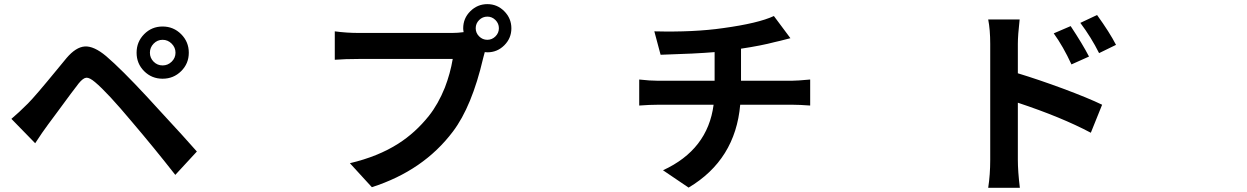

<svg xmlns="http://www.w3.org/2000/svg" viewBox="-20 -853 6040 930"><path d="M829.1 -5.9Q726.6 -136.7 620.1 -261.7Q500 -405.3 440.4 -455.1Q414.1 -477.5 398.4 -476.6Q382.8 -475.6 361.3 -449.2Q335 -416 257.8 -310.5Q225.6 -266.6 212.9 -250Q186.5 -214.8 150.4 -159.2L35.2 -277.3Q70.3 -306.6 115.2 -351.6Q150.4 -386.7 256.8 -516.6Q288.1 -553.7 302.7 -572.3Q347.7 -625 390.6 -627.9Q434.6 -630.9 494.1 -581.1Q568.4 -517.6 693.4 -382.8Q710 -365.2 748 -323.2Q880.9 -179.7 933.6 -119.1ZM767.6 -471.7Q714.8 -471.7 678.2 -508.3Q641.6 -544.9 641.6 -597.7Q641.6 -650.4 678.2 -687.5Q714.8 -724.6 767.6 -724.6Q820.3 -724.6 857.4 -687.5Q894.5 -650.4 894.5 -597.7Q894.5 -544.9 857.4 -508.3Q820.3 -471.7 767.6 -471.7ZM767.6 -536.1Q793 -536.1 811.5 -554.2Q830.1 -572.3 830.1 -597.7Q830.1 -623 811.5 -641.6Q793 -660.2 767.6 -660.2Q742.2 -660.2 724.1 -641.6Q706.1 -623 706.1 -597.7Q706.1 -572.3 724.1 -554.2Q742.2 -536.1 767.6 -536.1Z M1781.2 53.7 1674.8 -62.5Q1811.5 -94.7 1909.2 -157.2Q1992.2 -210 2057.6 -292Q2102.5 -348.6 2134.8 -428.7Q2161.1 -497.1 2172.9 -567.4H1717.8Q1652.3 -567.4 1601.6 -563.5V-701.2Q1658.2 -693.4 1717.8 -693.4H2169.9Q2197.3 -693.4 2225.6 -697.3Q2223.6 -709 2223.6 -715.8Q2223.6 -764.6 2258.3 -798.8Q2293 -833 2340.8 -833Q2388.7 -833 2422.9 -798.3Q2457 -763.7 2457 -715.8Q2457 -668 2422.9 -633.8Q2388.7 -599.6 2340.8 -599.6Q2332 -599.6 2328.1 -600.6L2320.3 -571.3Q2265.6 -336.9 2173.8 -215.8Q2031.2 -26.4 1781.2 53.7ZM2340.8 -772.5Q2317.4 -772.5 2300.8 -755.9Q2284.2 -739.3 2284.2 -716.3Q2284.2 -693.4 2300.8 -676.8Q2317.4 -660.2 2340.3 -660.2Q2363.3 -660.2 2379.9 -676.8Q2396.5 -693.4 2396.5 -716.3Q2396.5 -739.3 2379.9 -755.9Q2363.3 -772.5 2340.8 -772.5Z M3315.4 55.7 3191.4 -28.3Q3408.2 -127.9 3436.5 -345.7H3168Q3127 -345.7 3076.2 -341.8V-467.8Q3128.9 -461.9 3166 -461.9H3441.4V-600.6Q3349.6 -592.8 3184.6 -587.9Q3181.6 -587.9 3179.7 -587.9L3149.4 -701.2Q3340.8 -696.3 3482.4 -716.8Q3653.3 -740.2 3728.5 -775.4L3808.6 -668Q3789.1 -663.1 3758.8 -655.3Q3740.2 -651.4 3733.4 -649.4Q3667 -631.8 3569.3 -617.2V-461.9H3815.4Q3839.8 -461.9 3904.3 -467.8V-341.8Q3851.6 -345.7 3818.4 -345.7H3565.4Q3542 -79.1 3315.4 55.7Z M4766.6 56.6Q4776.4 -6.8 4776.4 -79.1V-640.6Q4776.4 -709 4766.6 -758.8H4918.9Q4910.2 -681.6 4910.2 -640.6V-498Q5009.8 -467.8 5128.9 -423.8Q5252 -377.9 5318.4 -345.7L5263.7 -210Q5122.1 -285.2 4910.2 -355.5V-79.1Q4910.2 -23.4 4919.9 56.6ZM5169.9 -541Q5129.9 -627.9 5084 -691.4L5166 -726.6Q5223.6 -639.6 5254.9 -579.1ZM5303.7 -595.7Q5265.6 -671.9 5212.9 -742.2L5293.9 -780.3Q5354.5 -696.3 5385.7 -635.7Z"/></svg>

Font: Bpmf GenYo Gothic B
Style: B
Weight: 700
Foundry: But Ko
Version: Version 1.320